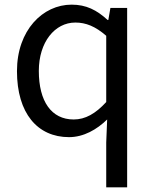

<svg xmlns="http://www.w3.org/2000/svg" viewBox="-20 -577 660 826"><path d="M437 229H527V-543H455L446 -491H443C396 -534 351 -557 288 -557C164 -557 53 -447 53 -271C53 -90 141 13 277 13C340 13 397 -20 441 -63L437 36ZM297 -63C201 -63 147 -141 147 -272C147 -396 216 -480 304 -480C349 -480 390 -464 437 -423V-138C391 -88 347 -63 297 -63Z"/></svg>

Font: Source Han Sans TC
Style: Regular
Weight: 400
Designer: Ryoko NISHIZUKA 西塚涼子 (kana, bopomofo & ideographs); Paul D. Hunt (Latin, Greek & Cyrillic); Sandoll Communications 산돌커뮤니
Foundry: Adobe
Version: Version 2.002;hotconv 1.0.116;makeotfexe 2.5.65601